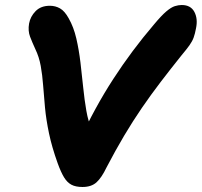

<svg xmlns="http://www.w3.org/2000/svg" viewBox="-20 -734 805 766"><path d="M309 12Q282 12 265 3Q248 -6 235.5 -26.5Q223 -47 210 -83Q187 -147 175.5 -202Q164 -257 159.5 -305Q155 -353 152 -394Q149 -435 142.5 -471Q136 -507 121 -538Q109 -564 100 -587.5Q91 -611 96 -640Q101 -668 122 -689.5Q143 -711 179 -711Q201 -711 219.5 -700.5Q238 -690 254 -661Q274 -626 284.5 -580.5Q295 -535 301 -484.5Q307 -434 312 -384.5Q317 -335 324.5 -292Q332 -249 346 -219L296 -170Q358 -305 432 -419Q506 -533 594 -636Q624 -672 643.5 -688.5Q663 -705 677.5 -709.5Q692 -714 705 -714Q741 -714 755.5 -686.5Q770 -659 762 -621Q758 -599 752.5 -584Q747 -569 736 -553.5Q725 -538 704 -513Q660 -458 621 -407Q582 -356 546 -303.5Q510 -251 475.5 -193Q441 -135 405 -66Q386 -26 365.5 -7Q345 12 309 12Z"/></svg>

Font: Shantell Sans Light
Style: Bold Italic
Weight: 700
Italic angle: -11°
Version: Version 1.011;[c5ecc13dd]